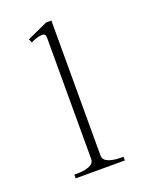

<svg xmlns="http://www.w3.org/2000/svg" viewBox="-99 -526 444 580"><g transform="rotate(-20 123.0 -236.5)"><path d="M44 -12H55Q77 -12 92.5 -18.5Q108 -25 108 -39V-430Q108 -442 96 -442Q89 -442 78 -438.5Q67 -435 60 -431L55 -443L121 -473H138V-39Q138 -25 153.5 -18.5Q169 -12 191 -12H202V0H44Z"/></g></svg>

Font: Taviraj Thin
Style: Regular
Weight: 100
Designer: Katatrad Team
Foundry: CadsonDemak
Version: Version 1.030